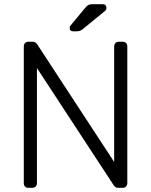

<svg xmlns="http://www.w3.org/2000/svg" viewBox="-20 -900 724 920"><path d="M116 0Q106 0 100 -6Q94 -12 94 -22V-677Q94 -687 100 -693.5Q106 -700 116 -700H137Q150 -700 158 -688L527 -124V-677Q527 -687 533 -693.5Q539 -700 549 -700H567Q578 -700 584 -694Q590 -688 590 -677V-23Q590 -13 584 -6.5Q578 0 568 0H546Q533 0 525 -12L157 -574V-22Q157 -12 150.5 -6Q144 0 134 0ZM330 -750Q314 -750 314 -766Q314 -774 319 -779L388 -862Q397 -873 404 -876.5Q411 -880 425 -880H471Q490 -880 490 -861Q490 -854 485 -849L376 -760Q368 -754 362 -752Q356 -750 345 -750Z"/></svg>

Font: Rubik AZ
Style: Regular
Weight: 300
Designer: Hubert and Fischer
Foundry: Hubert & Fischer
Version: Version 2.000